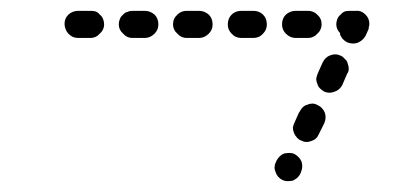

<svg xmlns="http://www.w3.org/2000/svg" viewBox="-20 -309 731 354"><path d="M501 23Q505 25 510 25Q515 25 520 24Q524 22 528 19Q532 15 534 11L535 8Q539 -1 536 -11Q532 -20 523 -25Q519 -27 514 -27Q509 -27 504 -26Q499 -24 496 -21Q492 -17 490 -13L489 -11Q484 -1 488 8Q491 18 501 23ZM531 -101 523 -83Q521 -79 520 -74Q520 -69 522 -64Q524 -59 527 -56Q530 -52 535 -50Q544 -45 554 -49Q564 -52 568 -62L577 -80L578 -82Q582 -92 579 -101Q575 -111 566 -115Q561 -118 556 -118Q551 -118 547 -116Q542 -115 538 -111Q535 -108 533 -104ZM565 -155Q566 -150 570 -146Q573 -143 578 -140Q587 -136 597 -140Q606 -143 611 -152L620 -173Q623 -177 623 -182Q623 -187 621 -192Q620 -197 616 -200Q613 -204 609 -206Q599 -211 589 -207Q580 -204 575 -194L566 -174Q564 -169 563 -164Q563 -159 565 -155ZM600 -264Q600 -269 602 -274Q604 -279 608 -282Q611 -286 616 -288Q620 -289 625 -289H636Q646 -290 654 -282Q661 -275 661 -265Q661 -262 660 -259Q660 -256 659 -254L654 -243Q649 -234 639 -230Q630 -227 620 -231Q616 -233 612 -237Q609 -241 607 -245Q607 -246 607 -246Q607 -247 607 -248Q604 -251 602 -255Q600 -260 600 -264ZM472 -264Q472 -275 465 -282Q458 -289 447 -289H425Q414 -289 407 -282Q400 -275 400 -264Q400 -254 407 -247Q414 -239 425 -239H447Q458 -239 465 -247Q472 -254 472 -264ZM372 -264Q372 -275 365 -282Q357 -289 347 -289H324Q314 -289 307 -282Q299 -275 299 -264Q299 -254 307 -247Q314 -239 324 -239H347Q357 -239 365 -247Q372 -254 372 -264ZM565 -247Q569 -250 571 -255Q573 -259 573 -264Q573 -275 565 -282Q558 -289 548 -289H525Q515 -289 507 -282Q500 -275 500 -264Q500 -254 507 -247Q515 -239 525 -239H548Q553 -239 557 -241Q562 -243 565 -247ZM272 -264Q272 -275 265 -282Q257 -289 247 -289H224Q219 -289 215 -287Q210 -286 207 -282Q203 -279 201 -274Q199 -269 199 -264Q199 -254 207 -247Q214 -239 224 -239H247Q257 -239 265 -247Q272 -254 272 -264ZM172 -264Q172 -269 170 -274Q168 -279 164 -282Q161 -286 156 -288Q152 -289 147 -289H124Q114 -289 106 -282Q99 -275 99 -265Q99 -260 101 -255Q103 -250 106 -247Q110 -243 114 -241Q119 -239 124 -239H147Q157 -239 164 -247Q172 -254 172 -264Z"/></svg>

Font: FRB American Cursive Guidelines Dashed Black
Style: Bold Italic
Weight: 900
Italic angle: -25°
Version: Version 2.0;Modular Font Editor K font №1